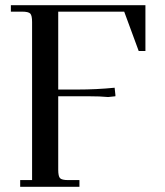

<svg xmlns="http://www.w3.org/2000/svg" viewBox="-20 -722 637 742"><path d="M22 -677V-702H542V-525H516L460 -677H205V-376H280Q353 -376 423 -383L426 -355V-350L398 -347Q368 -350 321 -350H205V-66Q205 -41 212 -33.5Q219 -26 244 -26H287V0H58V-26H104V-637Q104 -662 97 -669.5Q90 -677 65 -677Z"/></svg>

Font: Dihjauti
Style: Bold
Weight: 700
Designer: T. Christopher White
Version: Version 3.0.0